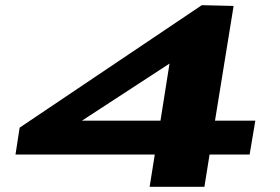

<svg xmlns="http://www.w3.org/2000/svg" viewBox="-20 -721 1085 743"><path d="M40 -123 56 -227 761 -701 884 -698 812 -254H968L946 -123H791L771 2H559L579 -123ZM297 -254H601L636 -475Z"/></svg>

Font: Georama ExtraExtended
Style: Bold Italic
Weight: 700
Width: 8
Italic angle: -9°
Designer: Jean-Baptiste Levee
Foundry: Production Type
Version: Version 1.000